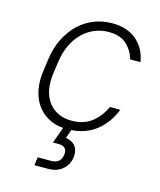

<svg xmlns="http://www.w3.org/2000/svg" viewBox="-107 -584 720 862"><g transform="rotate(15 252.5 -153.0)"><path d="M216 5Q176 2 145 -15.5Q114 -33 93.5 -62Q73 -91 65 -132.5Q57 -174 65 -225L72 -275Q79 -329 100.5 -372Q122 -415 153.5 -445Q185 -475 224.5 -490.5Q264 -506 309 -506Q347 -506 376.5 -495Q406 -484 426.5 -465Q447 -446 459 -421.5Q471 -397 475 -370H427Q417 -408 387.5 -436Q358 -464 303 -464Q269 -464 238.5 -451.5Q208 -439 183 -415Q158 -391 141 -355.5Q124 -320 118 -275L111 -225Q104 -180 111 -144.5Q118 -109 136.5 -85Q155 -61 182 -48.5Q209 -36 243 -36Q300 -36 336.5 -64.5Q373 -93 395 -140H443Q420 -80 372.5 -40Q325 0 254 5L240 45Q271 50 285.5 70Q300 90 296 121Q291 156 265 178Q239 200 200 200H135L140 162H202Q246 162 252 121Q258 80 214 80H189Z"/></g></svg>

Font: Retni Sans Light
Style: Italic
Weight: 300
Italic angle: -8°
Designer: Vitaly Kuzmin
Foundry: ParaType Ltd.
Version: Version 1.00;June 10, 2019;FontCreator 11.5.0.2425 64-bit; t